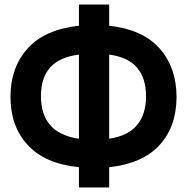

<svg xmlns="http://www.w3.org/2000/svg" viewBox="-20 -789 823 844"><path d="M327 -54Q178 -69 102 -151.5Q26 -234 26 -363Q26 -491 100.5 -575Q175 -659 327 -676V-769H460V-676Q609 -659 682.5 -575Q756 -491 756 -363Q756 -233 681.5 -151.5Q607 -70 460 -54V35H327ZM460 -179Q543 -192 582.5 -239.5Q622 -287 622 -366Q622 -445 582.5 -491.5Q543 -538 460 -549ZM327 -549Q241 -538 200.5 -492.5Q160 -447 160 -366Q160 -286 200.5 -239Q241 -192 327 -179Z"/></svg>

Font: PTCRaleway
Style: Bold
Weight: 700
Designer: Matt McInerney, Pablo Impallari, Rodrigo Fuenzalida
Foundry: Matt McInerney, Pablo Impallari, Rodrigo Fuenzalida
Version: Version 3.000g; ttfautohint (v1.5) -l 8 -r 28 -G 28 -x 14 -D